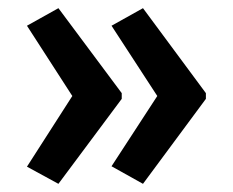

<svg xmlns="http://www.w3.org/2000/svg" viewBox="-20 -502 570 470"><path d="M123 -482 278 -274V-260L123 -52L46 -94L157 -267L46 -439ZM330 -482 484 -274V-260L330 -52L253 -95L365 -267L253 -439Z"/></svg>

Font: Noto Sans Mono Condensed SemiBold
Style: Regular
Weight: 600
Width: 3
Designer: Monotype Design Team
Foundry: Monotype Imaging Inc.
Version: Version 2.014